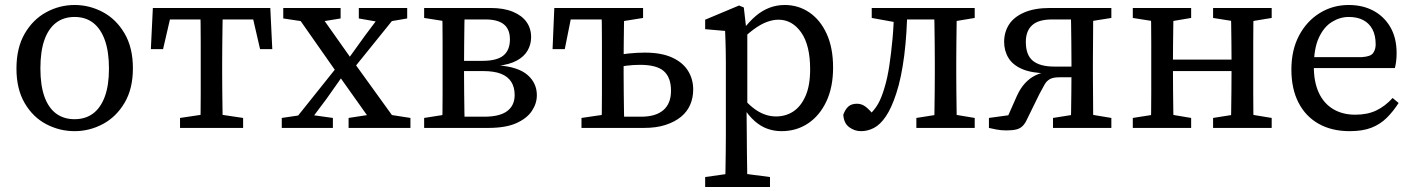

<svg xmlns="http://www.w3.org/2000/svg" viewBox="-20 -513 5671 770"><path d="M279 13Q219 13 165.5 -15Q112 -43 79 -99.5Q46 -156 46 -238Q46 -321 79 -378Q112 -435 165.5 -464Q219 -493 279 -493Q339 -493 392.5 -464.5Q446 -436 479.5 -379Q513 -322 513 -239Q513 -157 479.5 -100.5Q446 -44 392.5 -15.5Q339 13 279 13ZM279 -35Q323 -35 353.5 -58Q384 -81 400.5 -126Q417 -171 417 -238Q417 -306 400.5 -352Q384 -398 353.5 -421.5Q323 -445 279 -445Q235 -445 204.5 -421.5Q174 -398 158 -352.5Q142 -307 142 -239Q142 -171 158 -126Q174 -81 204.5 -58Q235 -35 279 -35Z M585 -316 593 -481H1064L1072 -316H1023L986 -476L1035 -435H621L671 -476L634 -316ZM702 0V-40L816 -57H841L955 -40V0ZM783 0Q784 -26 784.5 -63Q785 -100 785 -140Q785 -180 785 -213V-268Q785 -301 785 -341Q785 -381 784.5 -418.5Q784 -456 783 -481H874Q873 -456 872.5 -418.5Q872 -381 871.5 -341Q871 -301 871 -268V-213Q871 -180 871.5 -140Q872 -100 872.5 -63Q873 -26 874 0Z M1110 0V-40L1198 -53H1222L1315 -40V0ZM1136 0 1347 -264 1382 -235H1373L1289 -116L1202 0ZM1378 0V-40L1489 -57H1517L1626 -40V0ZM1385 -222 1352 -255H1361L1443 -369L1527 -481H1594ZM1488 0 1334 -217 1149 -481H1245L1392 -273L1589 0ZM1116 -439V-481H1346V-439L1248 -423H1222ZM1419 -439V-481H1613V-439L1526 -424H1504Z M1681 0V-40L1789 -57L1801 -45H1922Q1984 -45 2014 -67.5Q2044 -90 2044 -132Q2044 -163 2030.5 -184.5Q2017 -206 1989.5 -217Q1962 -228 1917 -228H1804V-269H1915Q1973 -269 1999 -290.5Q2025 -312 2025 -355Q2025 -396 2000.5 -415.5Q1976 -435 1927 -435H1801L1789 -424L1681 -441V-481H1947Q2000 -481 2036.5 -466Q2073 -451 2091.5 -425Q2110 -399 2110 -364Q2110 -335 2096 -310.5Q2082 -286 2052.5 -270Q2023 -254 1977 -249V-251Q2058 -245 2095.5 -212.5Q2133 -180 2133 -131Q2133 -98 2113 -68Q2093 -38 2050.5 -19Q2008 0 1938 0ZM1753 0Q1754 -26 1754.5 -63Q1755 -100 1755 -140Q1755 -180 1755 -213V-268Q1755 -301 1755 -341Q1755 -381 1754.5 -418.5Q1754 -456 1753 -481H1844Q1843 -456 1842.5 -417.5Q1842 -379 1841.5 -337Q1841 -295 1841 -256V-213Q1841 -180 1841.5 -140Q1842 -100 1842.5 -63Q1843 -26 1844 0Z M2444 0V-45H2551Q2610 -45 2640.5 -71.5Q2671 -98 2671 -149Q2671 -202 2642.5 -227.5Q2614 -253 2547 -253Q2520 -253 2492 -249.5Q2464 -246 2441 -240V-289Q2467 -295 2501 -298.5Q2535 -302 2566 -302Q2632 -302 2675 -282.5Q2718 -263 2739 -229.5Q2760 -196 2760 -154Q2760 -121 2748 -93Q2736 -65 2711 -44.5Q2686 -24 2649 -12Q2612 0 2563 0ZM2392 0Q2393 -26 2393.5 -63Q2394 -100 2394 -140Q2394 -180 2394 -213V-268Q2394 -301 2394 -341Q2394 -381 2393.5 -418.5Q2393 -456 2392 -481H2484Q2483 -456 2482.5 -418.5Q2482 -381 2481.5 -341Q2481 -301 2481 -268V-213Q2481 -180 2481.5 -140Q2482 -100 2482.5 -63Q2483 -26 2484 0ZM2196 -316 2203 -481H2433V-435H2233L2277 -476L2245 -316ZM2312 0V-40L2428 -57H2438V0ZM2438 -424V-481H2559V-441L2453 -424Z M2808 237V197L2921 181H2946L3068 197V237ZM2888 237Q2889 202 2889.5 168Q2890 134 2890.5 99.5Q2891 65 2891 31V-261Q2891 -288 2890.5 -309Q2890 -330 2889.5 -349Q2889 -368 2888 -389L2808 -396V-434L2944 -491L2963 -483L2973 -396L2977 -393V-81L2974 -76L2975 33Q2975 66 2975.5 100.5Q2976 135 2976.5 169Q2977 203 2977 237ZM3114 13Q3085 13 3058 3.5Q3031 -6 3006.5 -27.5Q2982 -49 2960 -84H2934L2941 -143Q2980 -92 3016.5 -69Q3053 -46 3092 -46Q3131 -46 3161.5 -66Q3192 -86 3210.5 -128Q3229 -170 3229 -235Q3229 -332 3193 -383Q3157 -434 3102 -434Q3080 -434 3055.5 -425Q3031 -416 3003 -395.5Q2975 -375 2940 -340L2933 -394H2960Q2985 -427 3011 -449Q3037 -471 3066 -482Q3095 -493 3127 -493Q3182 -493 3226 -463Q3270 -433 3295.5 -377Q3321 -321 3321 -242Q3321 -163 3294 -106Q3267 -49 3220.5 -18Q3174 13 3114 13Z M3433 13Q3407 13 3385.5 -3Q3364 -19 3362 -53Q3370 -75 3382.5 -86Q3395 -97 3417 -97Q3437 -97 3453.5 -83.5Q3470 -70 3488 -47L3485 -37H3463L3461 -47Q3487 -71 3501.5 -96.5Q3516 -122 3528 -164Q3539 -200 3546.5 -249.5Q3554 -299 3559.5 -358.5Q3565 -418 3565 -481H3619Q3618 -431 3615 -383Q3612 -335 3606.5 -291.5Q3601 -248 3593 -209Q3585 -170 3574 -137Q3555 -79 3532.5 -46Q3510 -13 3485 0Q3460 13 3433 13ZM3476 -441V-481H3584V-424H3570ZM3584 -435V-481H3767V-435ZM3655 0V-40L3763 -57H3787L3889 -40V0ZM3726 0Q3727 -26 3727.5 -63Q3728 -100 3728.5 -140Q3729 -180 3729 -213V-268Q3729 -301 3728.5 -341Q3728 -381 3727.5 -418.5Q3727 -456 3726 -481H3817Q3817 -456 3816.5 -418.5Q3816 -381 3815.5 -341Q3815 -301 3815 -268V-213Q3815 -180 3815.5 -140Q3816 -100 3816.5 -63Q3817 -26 3817 0ZM3772 -424V-481H3889V-441L3787 -424Z M4191 -481H4437V-441L4330 -424L4317 -435H4199Q4145 -435 4119.5 -412Q4094 -389 4094 -345Q4094 -292 4122.5 -269Q4151 -246 4208 -246H4314V-203H4228Q4204 -203 4191 -196Q4178 -189 4169.5 -174.5Q4161 -160 4148 -135L4099 -35Q4092 -19 4082 -8.5Q4072 2 4056.5 6Q4041 10 4016 10Q3995 10 3976.5 6.5Q3958 3 3946 0V-40L4055 -55L4011 -22L4058 -128Q4072 -159 4091 -179.5Q4110 -200 4133 -211Q4156 -222 4182 -226L4177 -219Q4117 -220 4079.5 -236Q4042 -252 4024.5 -280.5Q4007 -309 4007 -345Q4007 -384 4026.5 -414.5Q4046 -445 4087.5 -463Q4129 -481 4191 -481ZM4274 0Q4275 -26 4275.5 -63Q4276 -100 4276.5 -140Q4277 -180 4277 -213V-264Q4277 -299 4276.5 -340Q4276 -381 4275.5 -418.5Q4275 -456 4274 -481H4365Q4364 -456 4364 -418.5Q4364 -381 4363.5 -341Q4363 -301 4363 -268V-213Q4363 -180 4363.5 -140Q4364 -100 4364 -63Q4364 -26 4365 0ZM4203 0V-40L4310 -57H4335L4437 -40V0Z M4595 0Q4596 -26 4596.5 -63Q4597 -100 4597 -140Q4597 -180 4597 -213V-268Q4597 -301 4597 -341Q4597 -381 4596.5 -418.5Q4596 -456 4595 -481H4687Q4686 -456 4685.5 -418.5Q4685 -381 4684.5 -341Q4684 -301 4684 -268V-236Q4684 -192 4684.5 -147Q4685 -102 4685.5 -64Q4686 -26 4687 0ZM4916 0Q4917 -26 4917.5 -64Q4918 -102 4918.5 -147Q4919 -192 4919 -236V-268Q4919 -301 4918.5 -341Q4918 -381 4917.5 -418.5Q4917 -456 4916 -481H5008Q5007 -456 5006.5 -418.5Q5006 -381 5006 -341Q5006 -301 5006 -268V-213Q5006 -180 5006 -140Q5006 -100 5006.5 -63Q5007 -26 5008 0ZM4523 0V-40L4631 -57H4656L4757 -40V0ZM4523 -441V-481H4757V-441L4656 -424H4631ZM4845 0V-40L4952 -57H4977L5080 -40V0ZM4845 -441V-481H5080V-441L4977 -424H4952ZM4646 -228V-274H4956V-228Z M5393 13Q5321 13 5268.5 -16.5Q5216 -46 5187.5 -101.5Q5159 -157 5159 -234Q5159 -312 5189.5 -370Q5220 -428 5272.5 -460.5Q5325 -493 5389 -493Q5445 -493 5488 -470Q5531 -447 5556 -404Q5581 -361 5581 -300Q5581 -282 5579 -266.5Q5577 -251 5574 -240H5202V-284H5442Q5477 -286 5487 -300.5Q5497 -315 5497 -335Q5497 -371 5484 -395.5Q5471 -420 5447 -432.5Q5423 -445 5389 -445Q5354 -445 5321.5 -425Q5289 -405 5269 -361.5Q5249 -318 5249 -246Q5249 -184 5269 -141Q5289 -98 5326.5 -75.5Q5364 -53 5415 -53Q5464 -53 5499.5 -70Q5535 -87 5565 -120L5589 -100Q5568 -67 5542 -41Q5516 -15 5480.5 -1Q5445 13 5393 13Z"/></svg>

Font: Source Serif 4 18pt
Style: Regular
Weight: 400
Designer: Frank Grießhammer
Foundry: Adobe Systems Incorporated
Version: Version 4.004;hotconv 1.0.116;makeotfexe 2.5.65601